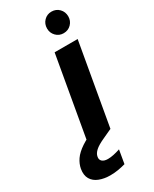

<svg xmlns="http://www.w3.org/2000/svg" viewBox="-310 -744 809 1011"><g transform="rotate(-30 94.0 -239.0)"><path d="M21 0 108 -496H248L161 0ZM200 -559Q173 -559 154.5 -578Q136 -597 136 -624Q136 -652 154.5 -671Q173 -690 200 -690Q228 -690 246.5 -671Q265 -652 265 -624Q265 -597 246.5 -578Q228 -559 200 -559ZM39 212Q2 212 -27.5 200.5Q-57 189 -71 165Q-85 141 -79 105Q-74 77 -56.5 51.5Q-39 26 -3 2Q33 -22 93 -46L141 -65L161 0L107 25Q67 43 49.5 59Q32 75 29 92Q25 110 36.5 120.5Q48 131 71 131Q87 131 106 127Q125 123 146 116L132 198Q111 204 87.5 208Q64 212 39 212Z"/></g></svg>

Font: DM Sans 24pt ExtraBold
Style: Italic
Weight: 800
Italic angle: -10°
Designer: Colophon Foundry, Jonny Pinhorn
Foundry: Colophon Foundry
Version: Version 4.004;gftools[0.9.30]